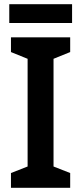

<svg xmlns="http://www.w3.org/2000/svg" viewBox="-20 -891 385 911"><path d="M313 0H32V-70L111 -101V-612L32 -644V-714H313V-644L234 -612V-101L313 -70ZM322 -871V-782H24V-871Z"/></svg>

Font: Noto Sans Gujarati SemiCondensed SemiBold
Style: Regular
Weight: 600
Width: 4
Designer: Jelle Bosma - Monotype Design Team, Universal Thirst
Foundry: Monotype Imaging Inc.
Version: Version 2.106; ttfautohint (v1.8.4.7-5d5b)